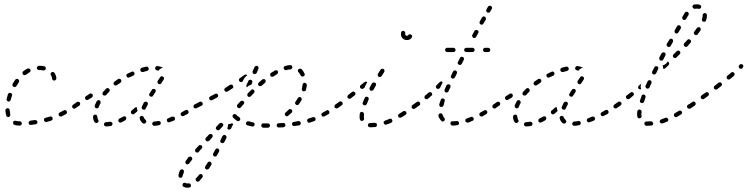

<svg xmlns="http://www.w3.org/2000/svg" viewBox="-20 -573 3489 896"><path d="M69 13H72Q76 13 79 10Q82 7 82 3Q82 1 81 -1Q80 -3 79 -4Q78 -6 76 -6Q74 -7 72 -7H69Q61 -7 54 -9Q50 -10 46 -9Q42 -7 41 -3Q41 -1 41 1Q41 3 42 5Q43 7 44 8Q46 9 48 10Q57 13 69 13ZM153 3Q155 0 155 -4Q154 -6 153 -8Q152 -10 151 -11Q149 -12 147 -12Q145 -13 143 -13Q133 -11 122 -10Q118 -9 116 -6Q113 -3 113 1Q114 3 115 5Q116 7 117 8Q119 9 121 10Q123 10 124 10Q135 9 146 7Q150 6 153 3ZM222 -12Q224 -14 225 -15Q226 -17 226 -19Q226 -21 225 -23Q224 -27 220 -29Q216 -31 213 -29Q203 -26 192 -23Q191 -23 189 -22Q187 -20 186 -19Q185 -17 185 -15Q185 -13 185 -11Q187 -7 190 -5Q194 -3 198 -4Q208 -7 219 -10Q221 -11 222 -12ZM10 -31Q12 -29 13 -28Q15 -27 17 -27Q19 -27 21 -27Q23 -28 24 -29Q26 -30 27 -32Q28 -34 28 -36Q29 -38 28 -39Q26 -48 25 -59Q25 -63 22 -66Q19 -68 15 -68Q13 -68 11 -67Q9 -66 8 -65Q6 -63 6 -61Q5 -60 5 -58Q6 -45 9 -34Q9 -32 10 -31ZM290 -43Q292 -44 292 -46Q293 -48 293 -50Q292 -52 291 -54Q290 -57 286 -59Q282 -60 278 -58Q269 -53 259 -48Q255 -46 254 -43Q253 -39 254 -35Q256 -31 260 -30Q264 -28 268 -30Q278 -35 287 -40Q289 -41 290 -43ZM338 -75Q339 -79 336 -83Q335 -84 333 -85Q332 -87 330 -87Q328 -87 326 -87Q324 -86 322 -85L321 -84Q317 -82 317 -78Q316 -74 318 -70Q319 -69 321 -68Q323 -66 325 -66Q327 -66 329 -66Q331 -67 332 -68L334 -69Q337 -71 338 -75ZM11 -108Q11 -106 12 -104Q13 -102 15 -101Q16 -100 18 -99Q22 -98 26 -101Q29 -103 30 -107Q33 -117 36 -127Q37 -129 37 -131Q36 -133 36 -134Q35 -136 33 -137Q32 -139 30 -139Q26 -141 22 -139Q18 -137 17 -133Q14 -122 11 -112Q10 -110 11 -108ZM38 -178Q38 -176 38 -174Q39 -172 40 -171Q41 -169 43 -168Q47 -166 51 -167Q55 -168 57 -172Q62 -181 68 -189Q70 -193 69 -197Q69 -201 65 -203Q62 -206 58 -205Q54 -204 51 -201Q45 -192 39 -182Q38 -180 38 -178ZM234 -233Q232 -236 228 -237Q224 -238 220 -235Q217 -233 216 -229Q215 -225 218 -222Q220 -217 222 -213Q223 -209 223 -207Q223 -203 226 -200Q229 -197 233 -197Q237 -197 240 -200Q243 -203 243 -207Q243 -213 241 -219Q239 -226 234 -233ZM85 -234Q84 -230 87 -226Q88 -225 89 -224Q91 -223 93 -222Q95 -222 97 -223Q99 -223 101 -224Q109 -230 117 -235Q119 -236 120 -237Q122 -239 122 -241Q123 -243 123 -245Q123 -247 122 -248Q121 -250 119 -251Q118 -253 116 -253Q114 -254 112 -254Q110 -254 108 -253Q98 -248 88 -240Q85 -238 85 -234ZM162 -266Q158 -266 155 -263Q152 -260 152 -256Q152 -252 155 -249Q158 -246 163 -246Q165 -246 168 -246Q175 -246 182 -244Q186 -244 189 -246Q193 -248 194 -252Q194 -256 192 -260Q190 -263 186 -264Q177 -266 168 -266Q165 -266 162 -266Z M500 14Q502 13 503 11Q504 9 505 7Q505 5 505 4Q504 -1 501 -3Q497 -5 493 -5Q484 -3 475 -3Q473 -3 471 -2Q469 -1 468 0Q466 2 466 4Q465 5 465 7Q465 12 468 14Q471 17 475 17Q486 17 497 15Q499 15 500 14ZM729 7Q731 4 730 0Q730 -2 729 -4Q728 -6 726 -7Q724 -8 722 -8Q720 -9 718 -8Q708 -6 700 -6Q698 -6 696 -5Q694 -4 693 -2Q692 -1 691 1Q690 3 690 5Q691 9 694 12Q697 15 701 14Q711 14 722 11Q726 11 729 7ZM654 4Q658 3 660 0Q662 -2 662 -4Q663 -5 663 -7Q662 -9 661 -11Q660 -13 659 -14Q653 -19 651 -25Q651 -27 649 -29Q648 -30 646 -31Q645 -32 643 -32Q641 -33 639 -32Q635 -31 633 -28Q631 -24 632 -20Q635 -7 646 2Q650 4 654 4ZM428 1Q432 2 435 -1Q437 -2 438 -3Q439 -5 440 -7Q440 -9 440 -11Q439 -13 438 -14Q435 -20 434 -29Q434 -31 433 -33Q432 -35 431 -36Q429 -37 427 -38Q426 -38 424 -38Q419 -38 417 -35Q414 -32 414 -27Q415 -13 421 -4Q424 0 428 1ZM569 -18Q570 -22 568 -26Q567 -27 566 -29Q564 -30 562 -30Q560 -31 558 -30Q556 -30 555 -29Q546 -24 538 -20Q536 -19 534 -18Q533 -16 533 -14Q532 -12 532 -10Q532 -8 533 -6Q535 -3 539 -1Q543 0 546 -2Q556 -6 565 -12Q568 -14 569 -18ZM796 -15Q798 -19 796 -23Q796 -25 794 -26Q793 -28 791 -28Q789 -29 787 -29Q785 -29 783 -29Q774 -25 765 -21Q761 -20 759 -16Q758 -12 759 -9Q760 -7 761 -5Q762 -4 764 -3Q766 -2 768 -2Q770 -2 772 -3Q781 -6 791 -10Q795 -12 796 -15ZM858 -44Q859 -45 860 -47Q860 -49 860 -51Q860 -53 859 -55Q857 -59 853 -60Q849 -61 845 -59Q837 -54 828 -49Q826 -48 825 -47Q824 -45 823 -43Q822 -42 823 -40Q823 -38 824 -36Q826 -32 830 -31Q833 -30 837 -32Q846 -36 855 -41Q857 -42 858 -44ZM607 -42Q605 -40 603 -40Q601 -39 599 -39Q598 -40 596 -41Q594 -42 593 -43Q590 -46 591 -50Q591 -55 594 -57Q602 -63 609 -70Q611 -72 614 -72Q616 -73 619 -72Q618 -65 621 -59Q621 -57 623 -55Q623 -55 623 -55Q623 -55 622 -55Q615 -48 607 -42ZM641 -71Q641 -69 642 -67Q642 -65 644 -64Q645 -63 647 -62Q649 -61 651 -61Q653 -61 655 -61Q656 -62 658 -63Q659 -65 660 -67Q664 -75 669 -84Q670 -86 670 -88Q670 -90 670 -92Q669 -93 668 -95Q667 -97 665 -98Q661 -99 657 -98Q653 -97 651 -94Q646 -84 642 -75Q641 -73 641 -71ZM903 -75Q904 -79 901 -83Q899 -86 895 -87Q891 -88 887 -85Q883 -82 883 -78Q882 -74 884 -71Q887 -68 891 -67Q895 -66 898 -69H899Q902 -71 903 -75ZM339 -73 350 -80Q354 -83 354 -87Q355 -91 353 -94Q352 -96 350 -97Q348 -98 346 -98Q344 -99 342 -98Q341 -98 339 -97L328 -89L322 -85Q319 -83 318 -79Q317 -75 320 -71Q322 -68 326 -67Q330 -66 334 -69ZM423 -73Q425 -69 428 -68Q432 -67 436 -68Q440 -70 441 -74Q444 -83 449 -91Q451 -95 449 -99Q448 -103 444 -105Q441 -107 437 -105Q433 -104 431 -100Q426 -91 422 -81Q421 -77 423 -73ZM413 -125Q414 -129 412 -132Q411 -134 409 -135Q407 -136 405 -137Q404 -137 402 -137Q400 -136 398 -135L381 -124Q377 -122 377 -118Q376 -114 378 -111Q379 -109 381 -108Q382 -107 384 -106Q386 -106 388 -106Q390 -107 392 -108L409 -118Q412 -121 413 -125ZM676 -130Q677 -125 681 -123Q682 -122 684 -122Q686 -121 688 -122Q690 -122 692 -123Q693 -124 694 -126L705 -143Q708 -146 707 -150Q706 -154 703 -157Q701 -158 699 -158Q697 -158 695 -158Q693 -158 691 -157Q690 -155 689 -154L678 -137Q675 -134 676 -130ZM458 -136Q458 -132 461 -129Q465 -127 469 -127Q473 -127 476 -130Q482 -138 489 -144Q492 -147 492 -152Q492 -156 489 -159Q486 -162 482 -162Q478 -162 475 -159Q467 -151 461 -144Q458 -140 458 -136ZM510 -185Q509 -181 512 -178Q514 -175 518 -174Q523 -173 526 -176Q534 -182 542 -187Q545 -189 546 -193Q547 -197 545 -201Q543 -204 539 -205Q534 -206 531 -204Q522 -198 514 -192Q511 -190 510 -185ZM715 -188Q716 -184 719 -182Q723 -179 727 -180Q731 -181 733 -185Q739 -194 744 -202Q745 -203 745 -205Q746 -207 745 -209Q745 -211 744 -213Q743 -214 741 -215Q737 -218 733 -217Q729 -216 727 -212Q722 -205 716 -196Q714 -192 715 -188ZM570 -224Q569 -220 571 -216Q573 -212 577 -211Q581 -210 584 -212Q593 -216 602 -220Q604 -221 605 -222Q607 -224 607 -226Q608 -228 608 -230Q608 -232 607 -233Q605 -237 601 -239Q598 -240 594 -238Q584 -234 575 -229Q572 -228 570 -224ZM638 -255Q637 -253 636 -252Q635 -250 635 -248Q635 -246 635 -244Q636 -240 640 -238Q644 -236 648 -237Q657 -240 666 -242Q670 -243 673 -247Q675 -250 674 -254Q673 -256 672 -258Q671 -260 669 -261Q668 -262 666 -262Q664 -262 662 -262Q652 -260 642 -257Q640 -256 638 -255ZM706 -249Q703 -252 704 -256Q705 -260 708 -263Q711 -265 715 -265Q727 -263 737 -259Q737 -259 738 -259Q739 -258 740 -257Q739 -257 739 -257Q732 -255 727 -251Q723 -248 720 -243Q716 -244 712 -245Q708 -245 706 -249Z M851 283Q849 282 846 281Q845 280 843 280Q841 280 839 280Q837 281 835 282Q834 283 833 285Q831 289 832 293Q833 297 837 299Q841 301 846 302Q850 303 855 303Q859 303 864 302Q866 302 867 301Q869 300 870 298Q871 296 871 295Q872 293 871 291Q870 287 867 284Q863 282 859 283Q857 283 855 283Q853 283 851 283ZM893 261Q893 263 893 265Q893 267 894 269Q894 270 896 272Q897 273 899 274Q901 275 903 275Q905 275 907 274Q909 273 910 272Q917 264 924 256Q925 254 926 252Q927 250 926 248Q926 246 925 245Q924 243 923 241Q920 239 915 239Q911 240 909 243Q902 251 896 258Q894 259 893 261ZM838 223Q836 220 833 218Q831 217 829 217Q827 217 825 218Q823 219 822 220Q820 221 819 223Q814 235 813 245Q812 249 814 252Q817 256 821 257Q825 257 828 255Q832 253 832 248Q834 241 838 231Q839 227 838 223ZM937 206Q936 208 937 210Q937 212 938 214Q939 216 941 217Q944 219 948 218Q952 217 955 214Q960 206 966 197Q968 193 967 189Q966 185 963 183Q961 182 959 181Q957 181 955 181Q953 182 952 183Q950 184 949 186Q943 195 938 203Q937 205 937 206ZM877 166Q877 162 873 160Q872 158 870 158Q868 157 866 158Q864 158 862 159Q861 160 859 161Q852 170 847 178Q844 181 845 185Q845 189 849 192Q850 193 852 194Q854 194 856 194Q858 193 860 192Q862 191 863 190Q868 182 875 174Q878 171 877 166ZM974 150Q975 154 979 156Q980 157 982 158Q984 158 986 157Q988 157 990 156Q991 154 992 153L1002 135Q1004 131 1003 127Q1002 123 999 121Q995 119 991 120Q987 121 985 125L975 143Q973 146 974 150ZM908 135 921 120Q923 119 923 117Q924 115 924 113Q924 111 923 109Q922 108 921 106Q918 104 913 104Q909 104 907 107L894 121L893 122Q891 124 891 126Q890 128 890 130Q890 132 891 133Q892 135 893 136Q896 139 901 139Q905 139 908 136ZM1008 84Q1008 86 1008 88Q1009 90 1010 92Q1011 93 1013 94Q1015 95 1017 95Q1019 95 1021 95Q1023 94 1024 93Q1026 92 1027 90L1036 72Q1038 68 1037 64Q1035 60 1032 58Q1028 56 1024 57Q1020 59 1018 62L1009 81Q1008 82 1008 84ZM972 65Q973 63 973 61Q972 59 972 58Q971 56 969 54Q966 52 962 52Q958 52 955 55L941 70Q938 73 938 77Q939 81 942 84Q943 85 945 86Q947 87 949 87Q951 87 952 86Q954 85 956 84L970 69Q971 67 972 65ZM1022 10Q1022 6 1019 3Q1017 2 1015 1Q1013 0 1011 0Q1009 0 1008 1Q1006 2 1004 3L990 18Q989 20 988 21Q987 23 987 25Q987 27 988 29Q989 31 991 32Q994 35 998 35Q1002 35 1005 32L1019 17Q1022 14 1022 10ZM1042 22Q1041 24 1040 25Q1041 27 1042 28Q1044 30 1045 31Q1047 32 1049 32Q1051 32 1053 31Q1055 30 1056 29Q1058 28 1059 26L1060 23L1068 7Q1068 7 1068 7Q1068 6 1068 6Q1065 4 1063 2Q1062 2 1060 3Q1054 6 1047 6Q1047 6 1046 6L1044 10Q1044 17 1042 22ZM1221 23H1230Q1234 23 1237 20Q1240 17 1240 13Q1240 11 1239 9Q1239 7 1237 6Q1236 4 1234 4Q1232 3 1230 3H1221Q1215 3 1209 3Q1207 3 1205 3Q1204 4 1202 5Q1201 7 1200 9Q1199 10 1199 12Q1199 17 1202 20Q1205 23 1209 23Q1215 23 1221 23ZM1310 17Q1312 14 1312 10Q1312 8 1311 6Q1310 4 1309 3Q1307 2 1305 1Q1303 0 1302 1Q1291 1 1281 2Q1279 2 1277 3Q1275 3 1274 5Q1272 6 1272 8Q1271 10 1271 12Q1271 16 1274 19Q1277 22 1282 22Q1293 21 1303 21Q1307 20 1310 17ZM1160 17Q1162 17 1164 16Q1166 15 1167 13Q1168 11 1168 9Q1169 5 1167 2Q1164 -2 1160 -2Q1150 -4 1140 -7Q1136 -8 1133 -6Q1129 -4 1128 0Q1128 2 1128 4Q1128 6 1129 8Q1130 9 1132 11Q1133 12 1135 12Q1145 15 1156 17Q1158 18 1160 17ZM1382 8Q1384 4 1384 0Q1383 -2 1382 -3Q1381 -5 1379 -6Q1378 -7 1376 -8Q1374 -8 1372 -8Q1362 -6 1352 -4Q1347 -4 1345 -1Q1342 3 1343 7Q1343 9 1344 11Q1345 12 1347 13Q1349 15 1350 15Q1352 16 1354 15Q1365 14 1376 12Q1380 11 1382 8ZM1452 -13Q1454 -17 1452 -21Q1452 -23 1450 -24Q1449 -25 1447 -26Q1445 -27 1443 -27Q1441 -27 1440 -26Q1430 -23 1420 -20Q1418 -19 1417 -18Q1415 -17 1414 -15Q1413 -13 1413 -11Q1413 -9 1414 -7Q1415 -3 1419 -1Q1422 1 1426 -1Q1437 -4 1447 -8Q1451 -9 1452 -13ZM1093 -8Q1097 -9 1100 -12Q1102 -15 1101 -20Q1100 -24 1097 -26Q1088 -31 1082 -38Q1081 -39 1079 -40Q1077 -41 1075 -41Q1073 -41 1071 -40Q1069 -40 1068 -38Q1065 -35 1065 -31Q1065 -27 1068 -24Q1076 -16 1086 -9Q1089 -7 1093 -8ZM1517 -46Q1518 -50 1516 -54Q1514 -57 1510 -59Q1506 -60 1503 -57Q1494 -52 1485 -47Q1481 -45 1480 -41Q1479 -37 1481 -34Q1482 -32 1483 -31Q1485 -29 1487 -29Q1488 -28 1490 -29Q1492 -29 1494 -30Q1503 -35 1513 -40Q1516 -42 1517 -46ZM1309 -41Q1309 -37 1311 -34Q1313 -33 1314 -32Q1316 -31 1318 -30Q1320 -30 1322 -31Q1324 -31 1325 -33Q1334 -40 1341 -47Q1344 -50 1344 -54Q1344 -58 1341 -61Q1340 -63 1338 -63Q1336 -64 1334 -64Q1332 -64 1331 -64Q1329 -63 1327 -61Q1320 -54 1313 -48Q1309 -45 1309 -41ZM1559 -72Q1561 -73 1561 -75Q1561 -77 1561 -79Q1560 -81 1559 -83Q1557 -86 1553 -87Q1549 -88 1545 -85Q1543 -84 1542 -82Q1541 -80 1541 -78Q1540 -76 1541 -75Q1541 -73 1542 -71Q1545 -68 1549 -67Q1553 -66 1556 -69H1557Q1558 -70 1559 -72ZM924 -82Q925 -84 926 -85Q926 -87 926 -89Q926 -91 925 -93Q924 -95 923 -96Q921 -97 919 -98Q917 -99 915 -99Q913 -98 912 -98L889 -86Q885 -84 884 -80Q882 -76 884 -73Q885 -71 886 -69Q888 -68 890 -68Q892 -67 894 -67Q896 -67 897 -68L921 -80Q922 -81 924 -82ZM1120 -94Q1119 -98 1116 -101Q1113 -103 1109 -103Q1105 -103 1102 -100L1088 -85Q1085 -82 1086 -78Q1086 -74 1089 -71Q1092 -68 1096 -68Q1100 -68 1103 -71L1117 -87Q1120 -90 1120 -94ZM1357 -91Q1358 -87 1361 -85Q1363 -83 1365 -83Q1367 -83 1369 -83Q1371 -83 1372 -84Q1374 -85 1375 -87Q1381 -96 1387 -105Q1388 -107 1388 -109Q1388 -111 1388 -113Q1387 -115 1386 -116Q1385 -118 1383 -119Q1380 -121 1376 -120Q1372 -119 1370 -115Q1365 -107 1359 -98Q1356 -95 1357 -91ZM998 -124Q999 -128 997 -131Q995 -135 991 -136Q987 -137 984 -135L961 -123Q957 -121 956 -117Q955 -113 957 -110Q959 -106 963 -105Q967 -104 971 -106L993 -118Q997 -120 998 -124ZM1168 -146Q1168 -150 1165 -153Q1164 -154 1162 -155Q1160 -156 1158 -156Q1156 -155 1154 -155Q1152 -154 1151 -152Q1144 -145 1136 -137Q1134 -134 1134 -130Q1134 -126 1137 -123Q1138 -122 1140 -121Q1142 -121 1144 -121Q1146 -121 1148 -122Q1150 -122 1151 -124Q1158 -131 1165 -139Q1168 -141 1168 -146ZM1069 -166Q1069 -170 1067 -174Q1065 -177 1061 -178Q1057 -179 1053 -177Q1043 -170 1032 -163Q1028 -161 1027 -157Q1026 -153 1028 -150Q1030 -146 1034 -145Q1038 -144 1042 -146Q1053 -153 1064 -160Q1068 -162 1069 -166ZM1390 -151Q1392 -148 1396 -147Q1398 -146 1400 -147Q1401 -147 1403 -148Q1405 -149 1406 -150Q1407 -152 1408 -154Q1411 -166 1412 -176Q1412 -180 1409 -183Q1406 -186 1402 -187Q1400 -187 1398 -186Q1397 -186 1395 -184Q1394 -183 1393 -181Q1392 -179 1392 -177Q1391 -169 1389 -159Q1387 -155 1390 -151ZM1130 -176 1139 -195Q1140 -199 1144 -200Q1148 -202 1152 -200Q1156 -199 1157 -195Q1159 -191 1157 -187L1153 -178Q1149 -177 1145 -175Q1139 -173 1135 -168Q1133 -167 1132 -165Q1130 -168 1130 -171Q1129 -174 1130 -176ZM1220 -193Q1220 -197 1218 -201Q1215 -204 1211 -204Q1207 -204 1204 -202Q1196 -195 1188 -188Q1185 -185 1184 -181Q1184 -177 1187 -174Q1190 -171 1194 -171Q1198 -170 1201 -173Q1209 -180 1216 -186Q1220 -189 1220 -193ZM1125 -214Q1129 -218 1134 -221Q1134 -221 1134 -221Q1134 -221 1134 -221Q1131 -225 1127 -225Q1123 -226 1120 -223Q1109 -215 1099 -208Q1096 -206 1095 -202Q1094 -197 1097 -194Q1099 -191 1103 -190Q1107 -189 1111 -192Q1112 -193 1113 -194L1118 -204Q1121 -210 1125 -214ZM1277 -233Q1279 -237 1276 -241Q1275 -242 1274 -244Q1272 -245 1270 -245Q1268 -246 1266 -245Q1264 -245 1263 -244Q1254 -239 1245 -233Q1241 -231 1241 -227Q1240 -223 1242 -219Q1243 -217 1245 -216Q1246 -215 1248 -215Q1250 -214 1252 -215Q1254 -215 1256 -216Q1265 -222 1273 -227Q1276 -229 1277 -233ZM1389 -216Q1393 -215 1397 -217Q1398 -218 1400 -219Q1401 -221 1402 -223Q1402 -225 1402 -227Q1402 -229 1401 -230Q1396 -241 1388 -250Q1386 -251 1384 -252Q1382 -253 1380 -253Q1379 -253 1377 -252Q1375 -251 1373 -250Q1370 -247 1370 -243Q1370 -239 1373 -236Q1379 -230 1383 -221Q1385 -218 1389 -216ZM1159 -234Q1160 -230 1164 -228Q1168 -226 1172 -228Q1176 -229 1178 -233L1186 -252Q1188 -256 1186 -259Q1185 -263 1181 -265Q1177 -267 1174 -265Q1170 -264 1168 -260L1159 -241Q1158 -238 1159 -234ZM1339 -250Q1340 -251 1342 -253Q1343 -254 1344 -256Q1344 -258 1344 -260Q1344 -262 1343 -264Q1342 -265 1341 -267Q1339 -268 1338 -269Q1336 -269 1334 -269Q1323 -269 1311 -265Q1310 -265 1308 -264Q1306 -263 1305 -261Q1304 -259 1304 -257Q1304 -255 1304 -253Q1305 -249 1309 -247Q1313 -245 1317 -246Q1326 -249 1335 -249Q1337 -249 1339 -250Z M1730 20Q1734 20 1737 17Q1740 13 1739 9Q1739 7 1738 6Q1737 4 1736 2Q1734 1 1732 1Q1730 0 1728 0Q1719 1 1710 1Q1709 1 1707 1Q1703 1 1700 4Q1697 6 1697 11Q1697 13 1697 14Q1698 16 1699 18Q1701 19 1703 20Q1704 21 1706 21Q1708 21 1710 21Q1720 21 1730 20ZM1811 -6Q1812 -9 1810 -13Q1809 -17 1805 -19Q1801 -20 1797 -18Q1787 -14 1777 -10Q1775 -10 1774 -8Q1772 -7 1771 -5Q1770 -4 1770 -2Q1770 0 1771 2Q1772 6 1776 8Q1780 10 1784 8Q1794 5 1805 0Q1809 -2 1811 -6ZM1661 -13Q1662 -11 1663 -10Q1665 -9 1667 -9Q1669 -8 1671 -9Q1673 -9 1674 -10Q1676 -11 1677 -13Q1678 -14 1679 -16Q1679 -18 1679 -20Q1677 -28 1679 -40Q1679 -44 1676 -47Q1674 -50 1670 -51Q1666 -51 1662 -49Q1659 -46 1659 -42Q1657 -28 1659 -17Q1660 -15 1661 -13ZM1875 -40Q1876 -41 1877 -43Q1877 -45 1877 -47Q1876 -49 1875 -51Q1873 -54 1869 -55Q1865 -56 1862 -54Q1852 -47 1843 -42Q1839 -40 1838 -36Q1837 -32 1839 -28Q1840 -27 1842 -25Q1843 -24 1845 -24Q1847 -23 1849 -24Q1851 -24 1853 -25Q1862 -30 1872 -37Q1874 -38 1875 -40ZM1924 -75Q1925 -79 1922 -83Q1921 -84 1919 -85Q1918 -87 1916 -87Q1914 -87 1912 -87Q1910 -86 1908 -85L1905 -83Q1901 -80 1901 -76Q1900 -72 1902 -69Q1903 -67 1905 -66Q1907 -65 1909 -65Q1911 -64 1913 -65Q1915 -65 1916 -66L1920 -69Q1923 -71 1924 -75ZM1578 -85Q1579 -87 1579 -89Q1579 -91 1579 -93Q1578 -94 1577 -96Q1575 -99 1571 -100Q1567 -101 1563 -98Q1552 -90 1545 -85Q1544 -84 1543 -82Q1542 -81 1541 -79Q1541 -77 1541 -75Q1542 -73 1543 -71Q1545 -68 1549 -67Q1553 -66 1557 -69Q1564 -74 1575 -82Q1577 -83 1578 -85ZM1673 -87Q1675 -83 1679 -82Q1683 -81 1686 -82Q1690 -84 1692 -88Q1695 -97 1700 -108Q1701 -110 1701 -112Q1701 -114 1700 -116Q1699 -118 1698 -119Q1697 -120 1695 -121Q1693 -122 1691 -122Q1689 -122 1687 -121Q1685 -121 1684 -119Q1683 -118 1682 -116Q1677 -105 1673 -95Q1671 -91 1673 -87ZM1639 -134Q1639 -138 1637 -142Q1635 -143 1634 -144Q1632 -145 1630 -146Q1628 -146 1626 -145Q1624 -145 1623 -144L1605 -130Q1602 -127 1601 -123Q1601 -119 1603 -116Q1606 -112 1610 -112Q1614 -111 1617 -114L1635 -128Q1638 -130 1639 -134ZM1704 -160Q1704 -158 1705 -156Q1705 -154 1706 -153Q1708 -151 1709 -150Q1713 -148 1717 -150Q1721 -151 1723 -154Q1728 -164 1734 -174Q1735 -175 1735 -177Q1735 -179 1735 -181Q1734 -183 1733 -185Q1732 -186 1730 -187Q1726 -189 1722 -188Q1718 -187 1716 -184Q1711 -174 1705 -164Q1704 -162 1704 -160ZM1669 -158Q1665 -159 1662 -162Q1661 -163 1660 -165Q1660 -167 1660 -169Q1660 -171 1661 -173Q1662 -175 1664 -176L1681 -190Q1684 -192 1688 -192Q1691 -192 1694 -190Q1690 -182 1686 -175Q1683 -170 1682 -165L1676 -160Q1673 -158 1669 -158ZM1743 -221Q1743 -217 1747 -215Q1750 -213 1754 -214Q1758 -215 1761 -218Q1767 -228 1773 -237Q1775 -240 1774 -244Q1774 -249 1770 -251Q1767 -253 1763 -252Q1758 -251 1756 -248Q1750 -239 1744 -229Q1742 -226 1743 -221ZM1879 -406Q1876 -406 1873 -408Q1871 -411 1871 -414Q1871 -415 1871 -416Q1872 -420 1870 -424Q1868 -427 1864 -429Q1860 -430 1857 -428Q1853 -426 1852 -422Q1851 -418 1851 -414Q1851 -408 1853 -403Q1855 -398 1859 -394Q1863 -390 1868 -388Q1873 -386 1879 -386Q1886 -386 1892 -389Q1898 -392 1901 -397Q1904 -401 1903 -405Q1903 -409 1899 -411Q1896 -414 1892 -413Q1888 -413 1885 -409Q1884 -408 1883 -407Q1881 -406 1879 -406Z M2113 11Q2118 11 2120 8Q2123 4 2122 0Q2122 -2 2121 -3Q2120 -5 2118 -6Q2117 -8 2115 -8Q2113 -9 2111 -8Q2103 -7 2096 -7Q2094 -7 2092 -7Q2088 -8 2085 -5Q2082 -2 2082 2Q2082 4 2082 6Q2083 8 2084 9Q2086 11 2087 12Q2089 12 2091 13Q2094 13 2096 13Q2104 13 2113 11ZM2188 -11Q2189 -12 2190 -14Q2191 -16 2191 -18Q2191 -20 2190 -22Q2188 -25 2185 -27Q2181 -29 2177 -27Q2167 -23 2158 -20Q2154 -19 2152 -15Q2151 -11 2152 -7Q2153 -5 2154 -4Q2155 -2 2157 -2Q2159 -1 2161 -1Q2163 0 2165 -1Q2174 -4 2184 -9Q2186 -9 2188 -11ZM2045 -6Q2050 -6 2053 -9Q2054 -10 2055 -12Q2056 -14 2056 -16Q2056 -18 2055 -20Q2055 -21 2053 -23Q2048 -29 2046 -37Q2045 -39 2044 -40Q2043 -42 2041 -43Q2039 -44 2037 -44Q2035 -44 2033 -44Q2031 -43 2030 -42Q2028 -41 2027 -39Q2026 -37 2026 -35Q2026 -33 2026 -31Q2030 -19 2039 -10Q2041 -6 2045 -6ZM2254 -47Q2255 -51 2253 -54Q2252 -56 2251 -57Q2249 -58 2247 -59Q2245 -60 2243 -59Q2241 -59 2240 -58Q2231 -53 2222 -48Q2218 -46 2217 -42Q2216 -38 2218 -35Q2219 -33 2220 -32Q2222 -30 2224 -30Q2226 -29 2228 -29Q2230 -30 2231 -30Q2240 -35 2250 -41Q2253 -43 2254 -47ZM2298 -75Q2299 -79 2296 -83Q2295 -84 2293 -85Q2292 -87 2290 -87Q2288 -87 2286 -87Q2284 -86 2282 -85Q2278 -82 2278 -78Q2277 -74 2279 -71Q2280 -69 2282 -68Q2284 -67 2286 -67Q2288 -66 2290 -67Q2291 -67 2293 -68L2294 -69Q2297 -71 2298 -75ZM1941 -87Q1941 -92 1939 -95Q1937 -98 1932 -99Q1928 -100 1925 -97Q1917 -91 1908 -85Q1905 -83 1904 -79Q1903 -75 1906 -71Q1907 -70 1909 -69Q1910 -68 1912 -67Q1914 -67 1916 -67Q1918 -68 1920 -69Q1929 -75 1937 -81Q1940 -83 1941 -87ZM2031 -79Q2033 -75 2037 -74Q2039 -74 2041 -74Q2043 -74 2045 -75Q2047 -76 2048 -78Q2049 -80 2050 -81Q2052 -90 2055 -101Q2056 -103 2056 -105Q2056 -107 2055 -108Q2054 -110 2053 -111Q2051 -113 2049 -113Q2045 -115 2042 -113Q2038 -111 2037 -107Q2033 -96 2030 -87Q2029 -83 2031 -79ZM1997 -132Q1997 -137 1994 -140Q1992 -143 1988 -143Q1983 -143 1980 -141Q1973 -134 1965 -128Q1963 -126 1962 -125Q1961 -123 1961 -121Q1961 -119 1961 -117Q1962 -115 1963 -113Q1966 -110 1970 -110Q1974 -109 1977 -112Q1986 -119 1993 -126Q1997 -128 1997 -132ZM2055 -147Q2056 -144 2060 -142Q2064 -140 2068 -142Q2072 -143 2073 -147Q2077 -156 2082 -166Q2083 -170 2082 -174Q2080 -178 2077 -179Q2073 -181 2069 -179Q2065 -178 2063 -174Q2059 -164 2055 -155Q2053 -151 2055 -147ZM2046 -189Q2046 -189 2045 -189Q2045 -190 2045 -190Q2042 -193 2038 -193Q2034 -192 2031 -189Q2024 -182 2017 -175Q2015 -173 2015 -171Q2014 -170 2014 -168Q2014 -166 2015 -164Q2015 -162 2017 -161Q2020 -158 2024 -158Q2028 -158 2031 -161Q2033 -162 2034 -164Q2038 -173 2043 -183Q2044 -186 2046 -189ZM2084 -213Q2086 -209 2089 -207Q2093 -205 2097 -207Q2101 -208 2103 -212L2112 -230Q2114 -234 2112 -238Q2111 -242 2107 -244Q2104 -245 2100 -244Q2096 -243 2094 -239L2085 -220Q2083 -217 2084 -213ZM2116 -277Q2118 -273 2121 -271Q2123 -270 2125 -270Q2127 -270 2129 -270Q2131 -271 2132 -272Q2134 -273 2135 -275L2144 -293Q2146 -297 2145 -301Q2144 -305 2140 -307Q2138 -308 2136 -308Q2134 -308 2132 -308Q2130 -307 2129 -306Q2127 -304 2127 -303L2117 -284Q2115 -281 2116 -277ZM2103 -333Q2106 -336 2106 -340Q2106 -344 2103 -347Q2100 -350 2096 -350H2067Q2063 -350 2060 -347Q2057 -344 2057 -340Q2057 -336 2060 -333Q2063 -330 2067 -330H2096Q2100 -330 2103 -333ZM2192 -333Q2195 -336 2195 -340Q2195 -344 2192 -347Q2189 -350 2185 -350H2156Q2152 -350 2149 -347Q2146 -344 2146 -340Q2146 -336 2149 -333Q2152 -330 2156 -330H2185Q2189 -330 2192 -333ZM2265 -333Q2268 -336 2268 -340Q2268 -344 2265 -347Q2262 -350 2258 -350H2244Q2240 -350 2237 -347Q2234 -344 2234 -340Q2234 -336 2237 -333Q2240 -330 2244 -330H2258Q2262 -330 2265 -333ZM2184 -403Q2185 -399 2188 -397Q2192 -395 2196 -396Q2200 -397 2202 -401L2212 -419Q2214 -422 2213 -426Q2212 -430 2208 -432Q2204 -434 2200 -433Q2196 -432 2194 -428L2184 -410Q2182 -407 2184 -403ZM2218 -465Q2219 -461 2223 -459Q2226 -457 2230 -458Q2234 -459 2236 -463L2247 -481Q2249 -485 2247 -489Q2246 -493 2243 -495Q2239 -497 2235 -496Q2231 -495 2229 -491L2219 -473Q2217 -469 2218 -465ZM2271 -525Q2271 -525 2271 -525L2275 -531Q2277 -535 2276 -539Q2275 -543 2271 -545Q2267 -547 2263 -546Q2259 -545 2257 -541L2250 -529Q2249 -527 2249 -525Q2249 -523 2249 -521Q2250 -519 2251 -518Q2252 -516 2254 -515Q2258 -513 2262 -514Q2266 -515 2268 -519L2271 -525Q2271 -525 2271 -525Z M2460 14Q2462 13 2463 11Q2464 9 2465 7Q2465 5 2465 4Q2464 -1 2461 -3Q2457 -5 2453 -5Q2444 -3 2435 -3Q2433 -3 2431 -2Q2429 -1 2428 0Q2426 2 2426 4Q2425 5 2425 7Q2425 12 2428 14Q2431 17 2435 17Q2446 17 2457 15Q2459 15 2460 14ZM2689 7Q2691 4 2690 0Q2690 -2 2689 -4Q2688 -6 2686 -7Q2684 -8 2682 -8Q2680 -9 2678 -8Q2668 -6 2660 -6Q2658 -6 2656 -5Q2654 -4 2653 -2Q2652 -1 2651 1Q2650 3 2650 5Q2651 9 2654 12Q2657 15 2661 14Q2671 14 2682 11Q2686 11 2689 7ZM2614 4Q2618 3 2620 0Q2622 -2 2622 -4Q2623 -5 2623 -7Q2622 -9 2621 -11Q2620 -13 2619 -14Q2613 -19 2611 -25Q2611 -27 2609 -29Q2608 -30 2606 -31Q2605 -32 2603 -32Q2601 -33 2599 -32Q2595 -31 2593 -28Q2591 -24 2592 -20Q2595 -7 2606 2Q2610 4 2614 4ZM2388 1Q2392 2 2395 -1Q2397 -2 2398 -3Q2399 -5 2400 -7Q2400 -9 2400 -11Q2399 -13 2398 -14Q2395 -20 2394 -29Q2394 -31 2393 -33Q2392 -35 2391 -36Q2389 -37 2387 -38Q2386 -38 2384 -38Q2379 -38 2377 -35Q2374 -32 2374 -27Q2375 -13 2381 -4Q2384 0 2388 1ZM2529 -18Q2530 -22 2528 -26Q2527 -27 2526 -29Q2524 -30 2522 -30Q2520 -31 2518 -30Q2516 -30 2515 -29Q2506 -24 2498 -20Q2496 -19 2494 -18Q2493 -16 2493 -14Q2492 -12 2492 -10Q2492 -8 2493 -6Q2495 -3 2499 -1Q2503 0 2506 -2Q2516 -6 2525 -12Q2528 -14 2529 -18ZM2756 -15Q2758 -19 2756 -23Q2756 -25 2754 -26Q2753 -28 2751 -28Q2749 -29 2747 -29Q2745 -29 2743 -29Q2734 -25 2725 -21Q2721 -20 2719 -16Q2718 -12 2719 -9Q2720 -7 2721 -5Q2722 -4 2724 -3Q2726 -2 2728 -2Q2730 -2 2732 -3Q2741 -6 2751 -10Q2755 -12 2756 -15ZM2818 -44Q2819 -45 2820 -47Q2820 -49 2820 -51Q2820 -53 2819 -55Q2817 -59 2813 -60Q2809 -61 2805 -59Q2797 -54 2788 -49Q2786 -48 2785 -47Q2784 -45 2783 -43Q2782 -42 2783 -40Q2783 -38 2784 -36Q2786 -32 2790 -31Q2793 -30 2797 -32Q2806 -36 2815 -41Q2817 -42 2818 -44ZM2567 -42Q2565 -40 2563 -40Q2561 -39 2559 -39Q2558 -40 2556 -41Q2554 -42 2553 -43Q2550 -46 2551 -50Q2551 -55 2554 -57Q2562 -63 2569 -70Q2571 -72 2574 -72Q2576 -73 2579 -72Q2578 -65 2581 -59Q2581 -57 2583 -55Q2583 -55 2583 -55Q2583 -55 2582 -55Q2575 -48 2567 -42ZM2601 -71Q2601 -69 2602 -67Q2602 -65 2604 -64Q2605 -63 2607 -62Q2609 -61 2611 -61Q2613 -61 2615 -61Q2616 -62 2618 -63Q2619 -65 2620 -67Q2624 -75 2629 -84Q2630 -86 2630 -88Q2630 -90 2630 -92Q2629 -93 2628 -95Q2627 -97 2625 -98Q2621 -99 2617 -98Q2613 -97 2611 -94Q2606 -84 2602 -75Q2601 -73 2601 -71ZM2863 -75Q2864 -79 2861 -83Q2859 -86 2855 -87Q2851 -88 2847 -85Q2843 -82 2843 -78Q2842 -74 2844 -71Q2847 -68 2851 -67Q2855 -66 2858 -69H2859Q2862 -71 2863 -75ZM2299 -73 2310 -80Q2314 -83 2314 -87Q2315 -91 2313 -94Q2312 -96 2310 -97Q2308 -98 2306 -98Q2304 -99 2302 -98Q2301 -98 2299 -97L2288 -89L2282 -85Q2279 -83 2278 -79Q2277 -75 2280 -71Q2282 -68 2286 -67Q2290 -66 2294 -69ZM2383 -73Q2385 -69 2388 -68Q2392 -67 2396 -68Q2400 -70 2401 -74Q2404 -83 2409 -91Q2411 -95 2409 -99Q2408 -103 2404 -105Q2401 -107 2397 -105Q2393 -104 2391 -100Q2386 -91 2382 -81Q2381 -77 2383 -73ZM2373 -125Q2374 -129 2372 -132Q2371 -134 2369 -135Q2367 -136 2365 -137Q2364 -137 2362 -137Q2360 -136 2358 -135L2341 -124Q2337 -122 2337 -118Q2336 -114 2338 -111Q2339 -109 2341 -108Q2342 -107 2344 -106Q2346 -106 2348 -106Q2350 -107 2352 -108L2369 -118Q2372 -121 2373 -125ZM2636 -130Q2637 -125 2641 -123Q2642 -122 2644 -122Q2646 -121 2648 -122Q2650 -122 2652 -123Q2653 -124 2654 -126L2665 -143Q2668 -146 2667 -150Q2666 -154 2663 -157Q2661 -158 2659 -158Q2657 -158 2655 -158Q2653 -158 2651 -157Q2650 -155 2649 -154L2638 -137Q2635 -134 2636 -130ZM2418 -136Q2418 -132 2421 -129Q2425 -127 2429 -127Q2433 -127 2436 -130Q2442 -138 2449 -144Q2452 -147 2452 -152Q2452 -156 2449 -159Q2446 -162 2442 -162Q2438 -162 2435 -159Q2427 -151 2421 -144Q2418 -140 2418 -136ZM2470 -185Q2469 -181 2472 -178Q2474 -175 2478 -174Q2483 -173 2486 -176Q2494 -182 2502 -187Q2505 -189 2506 -193Q2507 -197 2505 -201Q2503 -204 2499 -205Q2494 -206 2491 -204Q2482 -198 2474 -192Q2471 -190 2470 -185ZM2675 -188Q2676 -184 2679 -182Q2683 -179 2687 -180Q2691 -181 2693 -185Q2699 -194 2704 -202Q2705 -203 2705 -205Q2706 -207 2705 -209Q2705 -211 2704 -213Q2703 -214 2701 -215Q2697 -218 2693 -217Q2689 -216 2687 -212Q2682 -205 2676 -196Q2674 -192 2675 -188ZM2530 -224Q2529 -220 2531 -216Q2533 -212 2537 -211Q2541 -210 2544 -212Q2553 -216 2562 -220Q2564 -221 2565 -222Q2567 -224 2567 -226Q2568 -228 2568 -230Q2568 -232 2567 -233Q2565 -237 2561 -239Q2558 -240 2554 -238Q2544 -234 2535 -229Q2532 -228 2530 -224ZM2598 -255Q2597 -253 2596 -252Q2595 -250 2595 -248Q2595 -246 2595 -244Q2596 -240 2600 -238Q2604 -236 2608 -237Q2617 -240 2626 -242Q2630 -243 2633 -247Q2635 -250 2634 -254Q2633 -256 2632 -258Q2631 -260 2629 -261Q2628 -262 2626 -262Q2624 -262 2622 -262Q2612 -260 2602 -257Q2600 -256 2598 -255ZM2666 -249Q2663 -252 2664 -256Q2665 -260 2668 -263Q2671 -265 2675 -265Q2687 -263 2697 -259Q2697 -259 2698 -259Q2699 -258 2700 -257Q2699 -257 2699 -257Q2692 -255 2687 -251Q2683 -248 2680 -243Q2676 -244 2672 -245Q2668 -245 2666 -249Z M3019 13Q3023 13 3026 10Q3029 7 3028 2Q3028 0 3027 -1Q3026 -3 3025 -4Q3023 -6 3021 -6Q3019 -7 3017 -7Q3008 -6 2999 -6Q2998 -6 2998 -6Q2996 -6 2994 -6Q2992 -5 2990 -4Q2989 -2 2988 -1Q2987 1 2987 3Q2987 7 2989 10Q2992 14 2996 14Q2998 14 2999 14Q3009 14 3019 13ZM3096 -7Q3097 -8 3098 -10Q3099 -12 3099 -14Q3099 -16 3098 -18Q3096 -21 3093 -23Q3089 -25 3085 -23Q3075 -19 3066 -16Q3062 -15 3060 -11Q3058 -8 3059 -4Q3060 0 3064 2Q3068 4 3071 3Q3082 0 3092 -5Q3094 -5 3096 -7ZM2954 -29Q2955 -25 2958 -22Q2961 -20 2966 -21Q2967 -21 2969 -22Q2971 -23 2972 -25Q2973 -26 2974 -28Q2974 -30 2974 -32Q2973 -35 2973 -39Q2973 -44 2974 -51Q2975 -55 2972 -58Q2969 -61 2965 -62Q2961 -62 2958 -60Q2955 -57 2954 -53Q2953 -45 2953 -39Q2953 -34 2954 -29ZM3161 -41Q3162 -43 3163 -45Q3163 -47 3163 -49Q3163 -51 3162 -52Q3159 -56 3155 -57Q3151 -58 3148 -56Q3139 -50 3130 -45Q3126 -43 3125 -39Q3124 -35 3126 -31Q3127 -30 3129 -28Q3130 -27 3132 -27Q3134 -26 3136 -26Q3138 -27 3140 -28Q3149 -33 3158 -39Q3160 -40 3161 -41ZM3208 -75Q3209 -79 3206 -83Q3205 -84 3203 -85Q3202 -87 3200 -87Q3198 -87 3196 -87Q3194 -86 3192 -85L3190 -84Q3187 -81 3186 -77Q3185 -73 3188 -70Q3189 -68 3191 -67Q3192 -66 3194 -66Q3196 -65 3198 -66Q3200 -66 3202 -67L3204 -69Q3207 -71 3208 -75ZM2879 -84Q2880 -86 2880 -88Q2881 -90 2880 -92Q2880 -94 2878 -95Q2876 -99 2872 -99Q2868 -100 2864 -97Q2856 -91 2847 -85Q2846 -84 2845 -82Q2843 -81 2843 -79Q2843 -77 2843 -75Q2844 -73 2845 -71Q2846 -70 2848 -69Q2849 -67 2851 -67Q2853 -67 2855 -67Q2857 -68 2859 -69Q2867 -75 2876 -81Q2878 -82 2879 -84ZM2966 -101Q2966 -99 2967 -97Q2968 -95 2970 -94Q2971 -93 2973 -92Q2977 -91 2981 -93Q2984 -95 2986 -99Q2989 -108 2992 -118Q2994 -122 2992 -126Q2990 -130 2986 -131Q2985 -132 2983 -132Q2981 -132 2979 -131Q2977 -130 2976 -129Q2974 -127 2974 -125Q2970 -115 2967 -105Q2966 -103 2966 -101ZM2937 -129Q2938 -130 2938 -132Q2938 -134 2938 -136Q2937 -138 2936 -140Q2933 -143 2929 -143Q2925 -144 2922 -141L2905 -128Q2902 -126 2901 -122Q2901 -117 2903 -114Q2906 -111 2910 -110Q2914 -110 2918 -112L2934 -126Q2936 -127 2937 -129ZM2963 -157Q2962 -158 2960 -159Q2959 -161 2958 -163Q2958 -165 2958 -167Q2958 -169 2959 -171Q2960 -172 2962 -174L2973 -183Q2970 -177 2970 -171Q2969 -164 2972 -158Q2972 -157 2972 -157Q2971 -156 2970 -156Q2968 -156 2967 -156Q2965 -156 2963 -157ZM2993 -166Q2994 -162 2998 -160Q3002 -159 3006 -160Q3010 -162 3011 -165L3020 -185Q3022 -189 3020 -193Q3019 -196 3015 -198Q3011 -200 3007 -198Q3003 -197 3002 -193L2993 -174Q2991 -170 2993 -166ZM3023 -232Q3025 -228 3028 -226Q3032 -225 3036 -226Q3040 -227 3042 -231L3051 -250Q3053 -254 3052 -258Q3051 -262 3047 -263Q3045 -264 3043 -264Q3041 -265 3039 -264Q3037 -263 3036 -262Q3034 -261 3034 -259L3024 -240Q3022 -236 3023 -232ZM3087 -275Q3092 -279 3095 -285V-286Q3097 -286 3098 -285Q3099 -284 3100 -283Q3103 -280 3103 -276Q3103 -272 3100 -269L3084 -254Q3082 -253 3080 -252Q3077 -251 3075 -252Q3075 -258 3073 -265Q3073 -266 3072 -268Q3074 -268 3076 -269Q3082 -271 3087 -275ZM3057 -297Q3058 -293 3061 -291Q3063 -290 3065 -290Q3067 -290 3069 -290Q3071 -291 3073 -292Q3074 -294 3075 -295L3085 -314Q3087 -318 3086 -322Q3085 -326 3081 -328Q3079 -329 3077 -329Q3075 -329 3073 -328Q3071 -328 3070 -327Q3068 -325 3067 -324L3057 -305Q3055 -301 3057 -297ZM3155 -327Q3155 -331 3152 -334Q3149 -337 3145 -337Q3141 -337 3138 -334L3123 -319Q3120 -316 3120 -312Q3120 -308 3123 -305Q3126 -302 3130 -302Q3134 -302 3137 -305L3152 -320Q3155 -323 3155 -327ZM3091 -361Q3093 -357 3096 -355Q3100 -353 3104 -354Q3108 -355 3110 -359L3120 -377Q3122 -381 3121 -385Q3120 -389 3117 -391Q3113 -393 3109 -392Q3105 -391 3103 -387L3092 -369Q3090 -365 3091 -361ZM3205 -380Q3205 -385 3201 -387Q3198 -390 3194 -390Q3190 -390 3187 -386Q3181 -379 3173 -371Q3170 -368 3171 -364Q3171 -359 3174 -357Q3177 -354 3181 -354Q3185 -354 3188 -357Q3195 -365 3202 -373Q3205 -376 3205 -380ZM3250 -438Q3250 -442 3246 -445Q3243 -447 3239 -446Q3235 -446 3232 -442Q3227 -434 3220 -425Q3217 -422 3218 -418Q3218 -414 3222 -411Q3225 -409 3229 -409Q3233 -410 3236 -413Q3243 -422 3249 -431Q3251 -434 3250 -438ZM3128 -424Q3129 -420 3132 -418Q3136 -416 3140 -417Q3144 -418 3146 -422L3157 -440Q3159 -444 3157 -448Q3156 -452 3153 -454Q3149 -456 3145 -455Q3141 -454 3139 -450L3129 -432Q3127 -428 3128 -424ZM3279 -502Q3279 -506 3276 -509Q3273 -512 3269 -512Q3265 -512 3262 -509Q3259 -506 3259 -502Q3259 -500 3259 -499Q3259 -493 3256 -484Q3255 -481 3256 -477Q3258 -473 3262 -472Q3266 -470 3270 -472Q3274 -474 3275 -478Q3279 -490 3279 -499Q3279 -501 3279 -502ZM3164 -488Q3165 -483 3168 -481Q3172 -479 3176 -480Q3180 -481 3182 -485Q3188 -495 3193 -503Q3195 -506 3194 -510Q3193 -514 3190 -517Q3188 -518 3186 -518Q3184 -518 3182 -518Q3180 -518 3179 -516Q3177 -515 3176 -514Q3171 -506 3165 -495Q3162 -492 3164 -488ZM3219 -552Q3217 -551 3215 -550Q3214 -549 3213 -547Q3212 -546 3211 -544Q3211 -542 3212 -540Q3213 -536 3216 -534Q3220 -531 3224 -532Q3227 -533 3230 -533Q3235 -533 3240 -532Q3244 -531 3247 -533Q3251 -535 3252 -539Q3253 -543 3251 -546Q3249 -550 3245 -551Q3238 -553 3230 -553Q3224 -553 3219 -552Z M3225 -84Q3226 -85 3227 -87Q3227 -89 3226 -91Q3226 -93 3225 -95Q3222 -98 3218 -99Q3214 -100 3211 -97L3192 -84Q3191 -83 3190 -81Q3188 -79 3188 -77Q3188 -75 3188 -73Q3189 -71 3190 -70Q3191 -68 3193 -67Q3194 -66 3196 -66Q3198 -65 3200 -66Q3202 -66 3204 -68L3223 -81Q3224 -82 3225 -84ZM3288 -132Q3289 -136 3287 -139Q3284 -142 3280 -143Q3276 -144 3273 -141L3254 -128Q3251 -125 3250 -121Q3249 -117 3252 -114Q3253 -112 3255 -111Q3256 -110 3258 -110Q3260 -110 3262 -110Q3264 -110 3266 -112L3284 -125Q3288 -128 3288 -132ZM3330 -159 3345 -171Q3349 -173 3349 -177Q3350 -182 3347 -185Q3345 -188 3341 -189Q3337 -189 3333 -187L3318 -175L3315 -173Q3312 -170 3311 -166Q3311 -162 3313 -159Q3314 -157 3316 -156Q3318 -155 3320 -155Q3322 -155 3324 -155Q3326 -156 3327 -157ZM3408 -226Q3409 -230 3406 -233Q3403 -236 3399 -237Q3395 -237 3392 -234Q3384 -227 3374 -219Q3371 -217 3371 -213Q3371 -209 3373 -205Q3376 -202 3380 -202Q3384 -201 3387 -204Q3397 -212 3405 -219Q3408 -222 3408 -226ZM3449 -264Q3449 -268 3446 -271Q3443 -274 3439 -274Q3435 -274 3432 -271L3430 -269Q3429 -268 3428 -266Q3427 -264 3427 -262Q3427 -260 3428 -259Q3429 -257 3430 -255Q3433 -252 3437 -252Q3442 -252 3445 -255L3446 -257Q3449 -260 3449 -264Z"/></svg>

Font: FRB American Cursive Dashed Light
Style: Italic
Weight: 300
Italic angle: -25°
Version: Version 2.0;Modular Font Editor K font №1